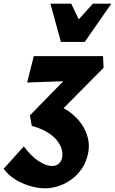

<svg xmlns="http://www.w3.org/2000/svg" viewBox="-106 -731 623 1040"><path d="M139 289Q99 289 55 276Q11 263 -26.5 239Q-64 215 -86 183L23 62Q66 119 106 143.5Q146 168 174 168Q199 168 212.5 155.5Q226 143 230 126Q235 104 228.5 79Q222 54 202.5 29.5Q183 5 149 -15.5Q115 -36 66 -49L56 -106L317 -373L348 -295L41 -284L77 -427H452L455 -364L201 -107L185 -168Q233 -152 271 -124.5Q309 -97 334.5 -61Q360 -25 370 16.5Q380 58 371 101Q361 148 336.5 183.5Q312 219 279 242.5Q246 266 209.5 277.5Q173 289 139 289ZM224 -504 279 -580 397 -711H497L353 -504ZM224 -504 167 -711H280L342 -581L353 -504Z"/></svg>

Font: Ysabeau Infant Black
Style: Italic
Weight: 900
Italic angle: -12°
Designer: Christian Thalmann (Catharsis Fonts)
Version: Version 2.001;gftools[0.9.30]; featfreeze: ss01,ss02,lnum